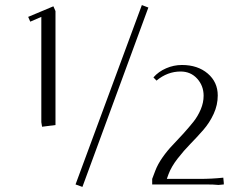

<svg xmlns="http://www.w3.org/2000/svg" viewBox="-20 -732 966 762"><path d="M91.8 -665 191.9 -707 200.2 -688V-235.8L147 -229L144 -247.1V-665L100.1 -646ZM279.8 0 543 -711.9 568.8 -702.1 307.1 9.8ZM584 0V-22L596.2 -54.2Q606 -80.1 625 -107.2Q644 -134.3 664.8 -155.8Q685.5 -177.2 707.8 -201.9Q730 -226.6 747.6 -248.5Q765.1 -270.5 776.6 -297.6Q788.1 -324.7 788.1 -352.1Q788.1 -391.6 762.5 -419.9Q736.8 -448.2 696.8 -448.2Q644.5 -448.2 601.1 -412.1L588.9 -424.8Q608.9 -447.8 639.2 -460.9Q669.4 -474.1 702.1 -474.1Q764.6 -474.1 804.4 -440.2Q844.2 -406.2 844.2 -353Q844.2 -315.4 828.1 -280.3Q812 -245.1 786.9 -216.3Q761.7 -187.5 735.6 -160.9Q709.5 -134.3 684.8 -102.5Q660.2 -70.8 648.9 -41L642.1 -22H771Q821.3 -22 866.2 -26.9L868.2 -5.9V0L847.2 2Q828.1 0 796.9 0Z"/></svg>

Font: Dihjauti
Style: Regular
Weight: 400
Designer: T. Christopher White
Version: Version 3.0.0